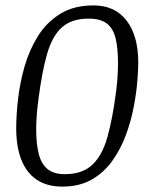

<svg xmlns="http://www.w3.org/2000/svg" viewBox="-20 -681 548 711"><path d="M211 10Q154 10 116 -15.5Q78 -41 59 -89.5Q40 -138 40 -206Q40 -255 47 -315.5Q54 -376 71.5 -436.5Q89 -497 121 -548Q153 -599 203.5 -630Q254 -661 326 -661Q406 -661 449 -604.5Q492 -548 492 -449Q492 -423 488.5 -379.5Q485 -336 475 -284Q465 -232 446 -180.5Q427 -129 396 -85.5Q365 -42 319.5 -16Q274 10 211 10ZM220 -36Q284 -36 321 -70Q358 -104 377.5 -172.5Q397 -241 410 -343Q412 -361 413.5 -375Q415 -389 415.5 -401.5Q416 -414 416.5 -425Q417 -436 417 -447Q417 -503 408 -539.5Q399 -576 375.5 -594Q352 -612 308 -612Q245 -612 209 -579.5Q173 -547 154 -480Q135 -413 122 -311Q118 -280 116 -253Q114 -226 114 -203Q114 -148 123.5 -111Q133 -74 156 -55Q179 -36 220 -36Z"/></svg>

Font: Faustina Light Light
Style: Italic
Weight: 300
Italic angle: -8°
Version: Version 1.200